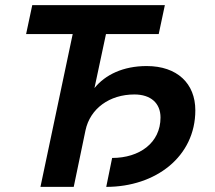

<svg xmlns="http://www.w3.org/2000/svg" viewBox="-20 -730 841 750"><path d="M138 0H268L314 -221C332 -306 408 -361 505 -361C569 -361 607 -327 607 -271C607 -172 525 -113 418 -113L395 0C588 0 743 -118 743 -299C743 -404 672 -472 553 -472C461 -472 391 -438 349 -386L394 -597H600L624 -710H106L82 -597H264Z"/></svg>

Font: Geist SemiBold
Style: Italic
Weight: 600
Italic angle: -12°
Designer: Basement.studio, Andrés Briganti, Mateo Zaragoza
Foundry: Basement.studio, Vercel, Andrés Briganti, Guido Ferreyra, Mateo Zaragoza
Version: Version 1.500